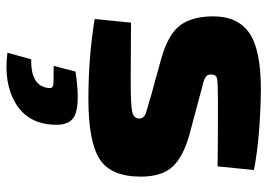

<svg xmlns="http://www.w3.org/2000/svg" viewBox="-134 -416 810 581"><g transform="rotate(90 270.5 -126.0)"><path d="M272 -178 156 -210Q83 -231 56.5 -267.5Q30 -304 30 -367Q30 -441 80.5 -476Q131 -511 252 -511Q396 -509 495 -490L484 -380Q418 -381 290 -381Q232 -381 219 -378.5Q206 -376 206 -360Q206 -357 206.5 -354Q207 -351 208.5 -349Q210 -347 211.5 -345.5Q213 -344 216 -342.5Q219 -341 222 -339.5Q225 -338 230.5 -336.5Q236 -335 240.5 -334Q245 -333 253 -331Q261 -329 267 -327L387 -295Q455 -276 485 -243.5Q515 -211 515 -148Q515 -57 462 -23Q409 11 280 11Q153 11 38 -8L49 -118Q59 -118 122 -117.5Q185 -117 224 -117Q298 -117 318.5 -121.5Q339 -126 339 -143Q339 -147 338 -150Q337 -153 334 -156Q331 -159 328.5 -160.5Q326 -162 319.5 -164Q313 -166 307.5 -167.5Q302 -169 291.5 -172Q281 -175 272 -178ZM180 116 197 50Q283 37 322 49Q361 61 358 115Q355 194 293.5 231Q232 268 140 256L160 184Q242 186 247 130Q248 119 238 117.5Q228 116 180 116Z"/></g></svg>

Font: Exo 2.0 Extra Bold
Style: Regular
Weight: 800
Designer: Natanael Gama
Version: Version 1.001;PS 001.001;hotconv 1.0.70;makeotf.lib2.5.58329